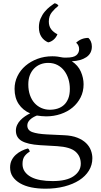

<svg xmlns="http://www.w3.org/2000/svg" viewBox="-20 -872 611 1160"><path d="M259 -169Q244 -169 230.5 -170.5Q217 -172 203 -174Q177 -164 161 -148.5Q145 -133 145 -114Q145 -85 175 -74Q205 -63 263 -60L368 -55Q415 -53 447.5 -40Q480 -27 500 -7.5Q520 12 529 36Q538 60 538 84Q538 125 517 159Q496 193 458.5 217Q421 241 369 254.5Q317 268 255 268Q208 268 169 260Q130 252 101.5 235.5Q73 219 57 195.5Q41 172 41 140Q41 115 50.5 96Q60 77 75.5 63Q91 49 110 39.5Q129 30 148 25Q153 27 156 33Q159 39 160 44Q142 54 129 71Q116 88 116 119Q116 145 129.5 164.5Q143 184 167 197Q191 210 224.5 216Q258 222 298 222Q383 222 425.5 192Q468 162 468 117Q468 72 436 44Q404 16 325 11L221 5Q146 0 111 -20.5Q76 -41 76 -83Q76 -101 83.5 -117Q91 -133 103.5 -146Q116 -159 131.5 -169.5Q147 -180 162 -187Q118 -206 93 -243.5Q68 -281 68 -335Q68 -376 85.5 -412Q103 -448 134 -474.5Q165 -501 206.5 -516.5Q248 -532 296 -532Q313 -532 328 -530Q343 -528 357 -525Q362 -524 367.5 -524Q373 -524 381 -524Q425 -524 441.5 -538.5Q458 -553 458 -575Q458 -588 453 -597.5Q448 -607 440 -614Q471 -643 514 -643Q523 -635 529 -621.5Q535 -608 535 -591Q535 -549 501.5 -526.5Q468 -504 414 -502Q452 -477 468.5 -439Q485 -401 485 -363Q485 -319 467 -283.5Q449 -248 418.5 -222.5Q388 -197 346.5 -183Q305 -169 259 -169ZM271 -492Q246 -492 224.5 -483.5Q203 -475 186.5 -458.5Q170 -442 160.5 -418Q151 -394 151 -362Q151 -326 161 -297.5Q171 -269 188.5 -249.5Q206 -230 230 -219.5Q254 -209 281 -209Q306 -209 328 -216Q350 -223 366.5 -238Q383 -253 392.5 -277Q402 -301 402 -335Q402 -366 393.5 -394Q385 -422 368.5 -444Q352 -466 327.5 -479Q303 -492 271 -492ZM215 -707Q215 -736 225 -759.5Q235 -783 250 -801Q265 -819 281 -831.5Q297 -844 309 -852Q316 -852 323.5 -847.5Q331 -843 333 -837Q313 -822 294 -799Q275 -776 275 -742Q275 -714 289 -695.5Q303 -677 327 -665Q319 -645 303.5 -632Q288 -619 271 -616Q245 -627 230 -650Q215 -673 215 -707Z"/></svg>

Font: Gotu
Style: Regular
Weight: 400
Designer: Sarang Kulkarni & Kailash Malviya
Foundry: Ek Type
Version: Version 2.320;hotconv 1.0.109;makeotfexe 2.5.65596; ttfautoh